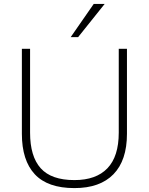

<svg xmlns="http://www.w3.org/2000/svg" viewBox="-20 -955 762 983"><path d="M361 8Q224 8 158 -63Q92 -134 92 -270V-705H134V-276Q134 -154 188.5 -93.5Q243 -33 361 -33Q472 -33 530 -93.5Q588 -154 588 -276V-705H630V-270Q630 -134 561 -63Q492 8 361 8ZM342 -765 460 -935H516L380 -765Z"/></svg>

Font: Mulish ExtraLight
Style: Regular
Weight: 200
Designer: Vernon Adams
Foundry: Vernon Adams
Version: Version 3.603